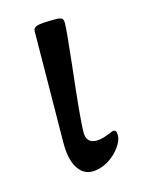

<svg xmlns="http://www.w3.org/2000/svg" viewBox="-75 -459 389 521"><g transform="rotate(-15 119.0 -198.5)"><path d="M65 -86 68 -394Q68 -404 79.5 -407.5Q91 -411 129 -411Q145 -411 149 -407.5Q153 -404 153 -394Q153 -376 142 -277Q125 -130 125 -95Q125 -64 153 -64Q168 -64 184 -70.5Q200 -77 203 -78Q209 -78 211 -74.5Q213 -71 213 -62Q213 -49 200 -30.5Q187 -12 165.5 1Q144 14 121 14Q95 14 79.5 -11.5Q64 -37 65 -86Z"/></g></svg>

Font: EB Garamond
Style: Regular
Weight: 400
Designer: Georg Duffner and Octavio Pardo
Foundry: Georg Duffner
Version: Version 1.000; ttfautohint (v1.6)